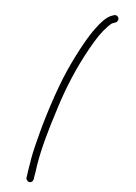

<svg xmlns="http://www.w3.org/2000/svg" viewBox="-243 -706 660 930"><g transform="rotate(30 86.5 -240.5)"><path d="M21 -346C23 -235 44 -79 63 16C72 66 81 105 90 134C98 163 103 181 106 189L110 202C111 207 115 210 119 212C134 220 147 208 144 191L140 179C138 170 133 152 124 124C101 43 85 -57 72 -163C57 -270 53 -387 61 -491C66 -555 71 -589 86 -632C90 -644 94 -652 99 -656L108 -665C111 -668 113 -673 113 -678C113 -689 105 -696 95 -696C90 -696 86 -694 83 -691L74 -682C55 -663 44 -625 37 -588C32 -566 28 -535 25 -494C22 -453 20 -404 21 -346Z"/></g></svg>

Font: Stray Cat
Style: SuCn
Weight: 400
Version: Version 1.0